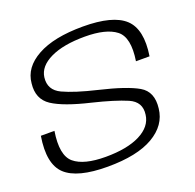

<svg xmlns="http://www.w3.org/2000/svg" viewBox="-121 -806 951 937"><g transform="rotate(-20 354.5 -338.0)"><path d="M284.5 4Q127 4 66.2 -52.8Q5.5 -109.5 28.5 -249.5H99Q79.5 -127.5 129 -86Q178.5 -44.5 291.5 -44.5Q403.5 -44.5 470 -78.2Q536.5 -112 544 -171Q553.5 -236 491.2 -262.8Q429 -289.5 315.5 -317Q181.5 -348.5 122.8 -387.2Q64 -426 73.5 -505.5Q80.5 -585.5 166.2 -633Q252 -680.5 402.5 -680.5Q558.5 -680.5 619.5 -623.8Q680.5 -567 659.5 -432.5H589Q607.5 -551.5 556.5 -591.2Q505.5 -631 394.5 -631Q283.5 -631 216.2 -598.8Q149 -566.5 142 -511.5Q134 -447.5 194.2 -419.2Q254.5 -391 368.5 -364Q506 -331.5 565.5 -297Q625 -262.5 614.5 -178Q605.5 -94 521.5 -45Q437.5 4 284.5 4Z"/></g></svg>

Font: Anybody ExtraExpanded Light
Style: Italic
Weight: 300
Width: 8
Italic angle: -10°
Designer: Tyler Finck
Foundry: Etcetera Type Company
Version: Version 1.010; ttfautohint (v1.8.3) -l 8 -r 50 -G 200 -x 14 